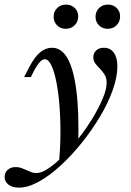

<svg xmlns="http://www.w3.org/2000/svg" viewBox="-89 -638 580 850"><path d="M-5.6 192.7Q-33.1 192.7 -50.8 179.8Q-68.5 166.9 -68.5 146Q-68.5 125.8 -54.8 113.7Q-41.1 101.6 -19.4 101.6Q-6.5 101.6 5.2 105.6Q16.9 109.7 27.8 114.9Q38.7 120.2 49.6 124.2Q60.5 128.2 71.8 128.2Q95.2 128.2 126.6 106.9Q158.1 85.5 193.1 49.6Q228.2 13.7 262.1 -29.8Q296 -73.4 323 -118.5Q350 -163.7 366.5 -203.6Q383.1 -243.5 383.1 -271.8Q383.1 -292.7 374.2 -307.3Q365.3 -321.8 353.6 -333.5Q341.9 -345.2 333.1 -356.9Q324.2 -368.5 324.2 -384.7Q324.2 -402.4 336.7 -414.5Q349.2 -426.6 371 -426.6Q399.2 -426.6 414.9 -404.8Q430.6 -383.1 430.6 -344.4Q430.6 -297.6 410.1 -239.5Q389.5 -181.5 353.6 -121.4Q317.7 -61.3 272.6 -5.2Q227.4 50.8 178.6 95.6Q129.8 140.3 82.3 166.5Q34.7 192.7 -5.6 192.7ZM171 91.1Q178.2 23.4 178.6 -44Q179 -111.3 174.2 -171.4Q169.4 -231.5 160.1 -277.4Q150.8 -323.4 137.9 -349.6Q125 -375.8 109.7 -375.8Q99.2 -375.8 87.9 -364.1Q76.6 -352.4 62.1 -325.8L47.6 -296.8H17.7L41.9 -343.5Q64.5 -386.3 88.7 -406.5Q112.9 -426.6 141.1 -426.6Q183.1 -426.6 209.7 -380.2Q236.3 -333.9 248.8 -239.1Q261.3 -144.4 257.3 0.8Q245.2 15.3 232.3 29.8Q219.4 44.4 204.4 59.7Q189.5 75 171 91.1ZM387.9 -510.5Q364.5 -510.5 349.2 -525.8Q333.9 -541.1 333.9 -563.7Q333.9 -587.1 349.6 -602.4Q365.3 -617.7 388.7 -617.7Q412.1 -617.7 427.4 -602.8Q442.7 -587.9 442.7 -565.3Q442.7 -541.9 427 -526.2Q411.3 -510.5 387.9 -510.5ZM202.4 -510.5Q179 -510.5 163.7 -525.8Q148.4 -541.1 148.4 -563.7Q148.4 -587.1 164.1 -602.4Q179.8 -617.7 203.2 -617.7Q226.6 -617.7 241.9 -602.8Q257.3 -587.9 257.3 -565.3Q257.3 -541.9 241.5 -526.2Q225.8 -510.5 202.4 -510.5Z"/></svg>

Font: Playfair 5pt SemiExpanded Light Medium
Style: Italic
Weight: 500
Italic angle: -15.6°
Version: Version 2.001;gftools[0.9.30]